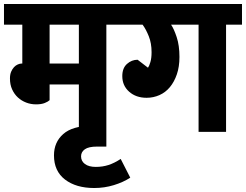

<svg xmlns="http://www.w3.org/2000/svg" viewBox="-30 -662 1235 964"><path d="M219 -538V-343H366V-538ZM219 -159Q212 -152 195 -145Q178 -138 151 -138Q125 -138 101.5 -147Q78 -156 60 -172.5Q42 -189 31 -213Q20 -237 20 -268Q20 -288 26 -302Q32 -316 40.5 -325Q49 -334 59.5 -338.5Q70 -343 79 -343H82V-538H-10V-642H584V-538H504V0H366V-238H219Z M504 -30V74H457Q415 74 396 87.5Q377 101 377 123Q377 147 396.5 161.5Q416 176 451 176Q485 176 514.5 166.5Q544 157 576 136L624 230Q589 253 541.5 267.5Q494 282 443 282Q352 282 296.5 239.5Q241 197 241 118Q241 52 287.5 11Q334 -30 428 -30Z M713 -322Q719 -330 725 -350Q731 -370 731 -400Q731 -445 717 -480Q703 -515 686 -538H564V-642H1185V-538H1105V0H967V-538H829Q843 -518 857 -476Q871 -434 871 -376Q871 -327 858 -289Q845 -251 823 -224.5Q801 -198 770.5 -184.5Q740 -171 706 -171Q653 -171 618.5 -201.5Q584 -232 584 -280Q584 -320 607.5 -341Q631 -362 661 -362Z"/></svg>

Font: Mukta ExtraBold
Style: Regular
Weight: 800
Designer: Girish Dalvi and Yashodeep Gholap
Foundry: Ek Type
Version: Version 2.538;PS 1.002;hotconv 16.6.51;makeotf.lib2.5.65220;